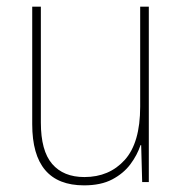

<svg xmlns="http://www.w3.org/2000/svg" viewBox="-20 -641 553 578"><path d="M428 -621V-93H408L405 -204H403Q393 -174 372.5 -146.5Q352 -119 318 -101Q284 -83 233 -83Q77 -83 77 -267V-621H103V-272Q103 -187 137 -147.5Q171 -108 234 -108Q309 -108 355.5 -159.5Q402 -211 402 -320V-621Z"/></svg>

Font: Noto Sans Telugu UI SemiCondensed Thin
Style: Regular
Weight: 100
Width: 4
Designer: Jelle Bosma - Monotype Design Team
Foundry: Monotype Imaging Inc.
Version: Version 2.005; ttfautohint (v1.8.4.7-5d5b)